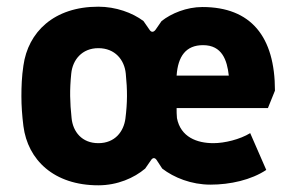

<svg xmlns="http://www.w3.org/2000/svg" viewBox="-20 -542 878 574"><path d="M274 12C331 12 381 -10 414 -38L432 -64C437 -71 443 -71 448 -64L465 -38C500 -11 552 10 609 10C668 10 731 -4 776 -34L728 -144C697 -125 651 -114 618 -114C569 -114 520 -132 509 -189C508 -199 508 -209 508 -219H781L802 -271C802 -433 730 -521 585 -521C538 -521 492 -502 463 -479L445 -453C439 -445 432 -445 427 -453L409 -479C376 -504 326 -522 274 -522C141 -522 64 -446 50 -346C45 -313 44 -283 44 -254C44 -226 46 -197 50 -165C63 -64 141 12 274 12ZM274 -114C225 -114 198 -148 194 -189C189 -236 188 -273 193 -322C197 -363 225 -398 274 -398C324 -398 352 -363 356 -322C361 -272 361 -236 355 -188C350 -149 324 -114 274 -114ZM664 -316H508C512 -374 536 -407 587 -407C644 -407 659 -362 664 -316Z"/></svg>

Font: Finlandica
Style: Bold
Weight: 700
Designer: Niklas Ekholm, Juho Hiilivirta, Jaakko Suomalainen
Foundry: Helsinki Type Studio
Version: Version 2.000;Glyphs 3.2 (3202)